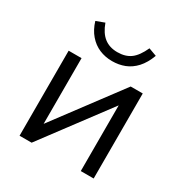

<svg xmlns="http://www.w3.org/2000/svg" viewBox="-163 -825 909 951"><g transform="rotate(30 292.0 -349.0)"><path d="M80 0V-486.3H153.8V-77.1H128.8L434.8 -486.3H503.8V0H430.1V-409.7H455.5L149 0ZM291.5 -548.9Q252 -548.9 218.2 -563.2Q184.4 -577.6 159.1 -607Q133.8 -636.3 120.6 -679.9L168.2 -697.7Q186.2 -647.6 216.6 -624Q246.9 -600.4 291.9 -600.4Q337.9 -600.4 367.5 -622.4Q397.1 -644.3 420.9 -696.7L466.5 -679.9Q448.8 -632.3 422.3 -603.5Q395.7 -574.6 362.6 -561.7Q329.6 -548.9 291.5 -548.9Z"/></g></svg>

Font: Nunito Sans 12pt ExtraLight
Style: Regular
Weight: 200
Designer: Vernon Adams
Foundry: Vernon Adams
Version: Version 3.101;gftools[0.9.27]